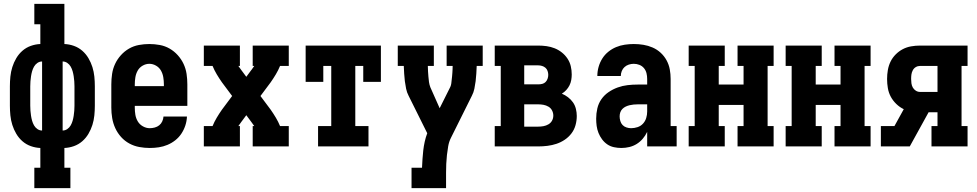

<svg xmlns="http://www.w3.org/2000/svg" viewBox="-20 -755 5040 990"><path d="M157 215V110H188V8Q163 7 139 -1.5Q115 -10 96 -26.5Q77 -43 64 -65Q51 -87 43.5 -111Q36 -135 33.5 -160Q31 -185 31 -210V-310Q31 -335 33.5 -360Q36 -385 43.5 -409Q51 -433 64 -455Q77 -477 96 -493.5Q115 -510 139 -518.5Q163 -527 188 -528V-630H157V-735H312V-528Q337 -527 361 -518.5Q385 -510 404 -493.5Q423 -477 436 -455Q449 -433 456.5 -409Q464 -385 466.5 -360Q469 -335 469 -310V-210Q469 -185 466.5 -160Q464 -135 456.5 -111Q449 -87 436 -65Q423 -43 404 -26.5Q385 -10 361 -1.5Q337 7 312 8V110H343V215ZM303 -82Q316 -82 327 -89.5Q338 -97 344.5 -108.5Q351 -120 354.5 -132.5Q358 -145 360 -158Q362 -171 363 -184Q364 -197 364 -210V-310Q364 -323 363 -336Q362 -349 360 -362Q358 -375 354.5 -387.5Q351 -400 344.5 -411.5Q338 -423 327 -430.5Q316 -438 303 -438ZM197 -82V-438Q184 -438 173 -430.5Q162 -423 155.5 -411.5Q149 -400 145.5 -387.5Q142 -375 140 -362Q138 -349 137 -336Q136 -323 136 -310V-210Q136 -197 137 -184Q138 -171 140 -158Q142 -145 145.5 -132.5Q149 -120 155.5 -108.5Q162 -97 173 -89.5Q184 -82 197 -82Z M752 8Q725 8 698 3Q671 -2 647 -15Q623 -28 604.5 -48.5Q586 -69 574.5 -94Q563 -119 558.5 -146Q554 -173 554 -200V-320Q554 -347 558 -374Q562 -401 573.5 -425.5Q585 -450 603.5 -470.5Q622 -491 645.5 -504.5Q669 -518 696 -523Q723 -528 750 -528Q777 -528 804 -523Q831 -518 854.5 -504.5Q878 -491 896.5 -470.5Q915 -450 926.5 -425.5Q938 -401 942 -374Q946 -347 946 -320V-209H675V-200Q675 -181 678 -163Q681 -145 690.5 -129Q700 -113 717 -103.5Q734 -94 752 -94Q765 -94 778 -97.5Q791 -101 801 -109Q811 -117 816.5 -129Q822 -141 823 -154H944Q943 -130 935.5 -107.5Q928 -85 915 -65.5Q902 -46 883.5 -31.5Q865 -17 843.5 -8Q822 1 799 4.5Q776 8 752 8ZM675 -311H825V-320Q825 -338 822 -356.5Q819 -375 810 -391Q801 -407 784.5 -416.5Q768 -426 750 -426Q732 -426 715.5 -416.5Q699 -407 690 -391Q681 -375 678 -356.5Q675 -338 675 -320Z M1031 0V-105H1076Q1085 -127 1097.5 -148Q1110 -169 1124 -189L1177 -260L1124 -331Q1110 -351 1097.5 -372Q1085 -393 1076 -415H1031V-520H1217V-415H1209Q1213 -410 1216.5 -404.5Q1220 -399 1224 -394L1250 -359L1276 -394Q1276 -394 1277 -395Q1277 -395 1277 -395Q1281 -400 1284 -405Q1287 -410 1291 -415H1283V-520H1469V-415H1424Q1415 -393 1402.5 -372Q1390 -351 1376 -331L1323 -260L1376 -189Q1390 -169 1402.5 -148Q1415 -127 1424 -105H1469V0H1283V-105H1291Q1287 -110 1283.5 -115.5Q1280 -121 1276 -126L1250 -161L1224 -126Q1220 -121 1216.5 -115.5Q1213 -110 1209 -105H1217V0Z M1620 0V-105H1688V-415H1647V-333H1556V-520H1944V-333H1853V-415H1812V-105H1880V0Z M2102 215V110H2156Q2157 87 2158.5 64.5Q2160 42 2162.5 20Q2165 -2 2170 -24.5Q2175 -47 2183 -68L2087 -261Q2078 -278 2074 -297.5Q2070 -317 2067.5 -336.5Q2065 -356 2064 -375.5Q2063 -395 2062 -415H2031V-520H2217V-415H2186Q2186 -401 2187 -387Q2188 -373 2189 -359.5Q2190 -346 2192 -332Q2194 -318 2199 -305L2247 -197L2302 -307Q2306 -316 2307 -325Q2308 -334 2309 -343Q2310 -352 2311 -361Q2312 -370 2312.5 -379Q2313 -388 2313.5 -397Q2314 -406 2314 -415H2283V-520H2469V-415H2438Q2437 -395 2436 -375.5Q2435 -356 2432.5 -336.5Q2430 -317 2426 -297.5Q2422 -278 2413 -261L2305 -44Q2295 -24 2291 -1Q2287 22 2284.5 44.5Q2282 67 2281 90Q2280 113 2280 136V215Z M2531 0V-105H2562V-415H2531V-520H2755Q2777 -520 2798.5 -517Q2820 -514 2840 -506Q2860 -498 2877 -484.5Q2894 -471 2906 -453Q2918 -435 2923 -414Q2928 -393 2928 -371Q2928 -357 2925.5 -342.5Q2923 -328 2916.5 -315Q2910 -302 2900 -291Q2890 -280 2877 -272Q2894 -265 2909 -253.5Q2924 -242 2934.5 -227Q2945 -212 2949.5 -193.5Q2954 -175 2954 -157Q2954 -133 2947.5 -109.5Q2941 -86 2926.5 -67Q2912 -48 2892 -34.5Q2872 -21 2849.5 -13.5Q2827 -6 2803 -3Q2779 0 2755 0ZM2683 -320H2755Q2766 -320 2776 -322.5Q2786 -325 2793 -332Q2800 -339 2803.5 -349Q2807 -359 2807 -369Q2807 -379 2803.5 -389Q2800 -399 2792.5 -405.5Q2785 -412 2775 -415Q2765 -418 2755 -418H2683ZM2683 -102H2755Q2769 -102 2782.5 -104.5Q2796 -107 2808 -114Q2820 -121 2826.5 -133Q2833 -145 2833 -159Q2833 -173 2826.5 -185.5Q2820 -198 2808 -205Q2796 -212 2782.5 -214.5Q2769 -217 2755 -217H2683Z M3184 8Q3165 8 3146 4Q3127 0 3111.5 -10.5Q3096 -21 3084.5 -36.5Q3073 -52 3066 -69.5Q3059 -87 3056.5 -105.5Q3054 -124 3054 -143Q3054 -170 3060 -196Q3066 -222 3081 -243.5Q3096 -265 3118 -280Q3140 -295 3165 -304Q3190 -313 3216 -316Q3242 -319 3269 -319H3317V-348Q3317 -363 3313.5 -377.5Q3310 -392 3300.5 -403.5Q3291 -415 3277 -420.5Q3263 -426 3248 -426Q3235 -426 3222.5 -422Q3210 -418 3200.5 -409.5Q3191 -401 3186 -388.5Q3181 -376 3181 -363H3060Q3060 -387 3066.5 -410Q3073 -433 3085.5 -453Q3098 -473 3116.5 -488Q3135 -503 3156.5 -512Q3178 -521 3201.5 -524.5Q3225 -528 3248 -528Q3273 -528 3297.5 -524Q3322 -520 3345 -510Q3368 -500 3386.5 -483Q3405 -466 3417 -444Q3429 -422 3433.5 -397.5Q3438 -373 3438 -348V-105H3469V0H3317V-75Q3308 -56 3294.5 -40Q3281 -24 3263.5 -13Q3246 -2 3225.5 3Q3205 8 3184 8ZM3234 -94Q3251 -94 3267.5 -99.5Q3284 -105 3295.5 -117.5Q3307 -130 3312 -146.5Q3317 -163 3317 -180V-217H3269Q3258 -217 3247.5 -216Q3237 -215 3226.5 -212.5Q3216 -210 3206.5 -205.5Q3197 -201 3189.5 -193.5Q3182 -186 3178.5 -176Q3175 -166 3175 -155Q3175 -143 3178.5 -131Q3182 -119 3190 -110.5Q3198 -102 3210 -98Q3222 -94 3234 -94Z M3531 0V-105H3562V-415H3531V-520H3717V-415H3686V-319H3814V-415H3783V-520H3969V-415H3938V-105H3969V0H3783V-105H3814V-214H3686V-105H3717V0Z M4031 0V-105H4062V-415H4031V-520H4217V-415H4186V-319H4314V-415H4283V-520H4469V-415H4438V-105H4469V0H4283V-105H4314V-214H4186V-105H4217V0Z M4522 0V-105H4592L4640 -192Q4619 -202 4601.5 -219Q4584 -236 4573 -256.5Q4562 -277 4558 -300.5Q4554 -324 4554 -348Q4554 -371 4558 -394Q4562 -417 4572 -437.5Q4582 -458 4598.5 -474.5Q4615 -491 4635 -501.5Q4655 -512 4678 -516Q4701 -520 4724 -520H4969V-415H4938V-105H4969V0H4783V-105H4814V-176H4768L4671 0ZM4724 -281H4814V-415H4724Q4712 -415 4702 -409Q4692 -403 4686.5 -392.5Q4681 -382 4679.5 -371Q4678 -360 4678 -348Q4678 -337 4679.5 -325.5Q4681 -314 4686.5 -304Q4692 -294 4702 -287.5Q4712 -281 4724 -281Z"/></svg>

Font: Iosevka Curly Slab Extrabold
Style: Regular
Weight: 800
Monospace: yes
Designer: Belleve Invis
Foundry: Belleve Invis
Version: Version 22.1.2; ttfautohint (v1.8.4)